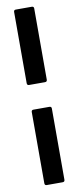

<svg xmlns="http://www.w3.org/2000/svg" viewBox="-95 -792 368 905"><g transform="rotate(-10 89.5 -340.0)"><path d="M127.9 -398.9H51.8Q42 -398.9 42 -409.2V-750Q42 -759.8 51.8 -759.8H127.9Q138.2 -759.8 138.2 -750V-409.2Q138.2 -398.9 127.9 -398.9ZM127.9 80.1H51.8Q42 80.1 42 69.8V-271Q42 -280.8 51.8 -280.8H127.9Q138.2 -280.8 138.2 -271V69.8Q138.2 80.1 127.9 80.1Z"/></g></svg>

Font: Gruenseis Font Medium
Style: Regular
Weight: 500
Designer: Jeremy Tribby
Foundry: Tribby Type
Version: Version 1.408;Glyphs 3.1.2 (3151)